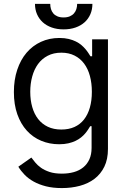

<svg xmlns="http://www.w3.org/2000/svg" viewBox="-20 -747 649 983"><path d="M296.9 215.9Q251.1 215.9 215.4 206.9Q179.7 197.8 152.5 182.7Q125.4 167.6 106 147.7Q86.6 127.8 73.9 106.5L140.6 59.7Q149.1 71 160.7 85.2Q172.2 99.4 190 112Q207.7 124.6 233.7 133.3Q259.6 142 296.9 142Q329.9 142 357.8 134.2Q385.7 126.4 405.9 110.1Q426.1 93.8 437.5 68.9Q448.9 44 448.9 9.9V-100.9H441.8Q437.1 -93.4 430.9 -83.6Q424.7 -73.9 416 -63.6Q407.3 -53.3 395.2 -43.5Q383.2 -33.7 367 -25.9Q350.9 -18.1 330.1 -13.3Q309.3 -8.5 282.7 -8.5Q233.3 -8.5 190.9 -26.3Q148.4 -44 117.4 -78.1Q86.3 -112.2 68.7 -161.9Q51.1 -211.6 51.1 -275.6Q51.1 -338.4 68.2 -389.6Q85.2 -440.7 115.9 -476.9Q146.7 -513.1 189.6 -532.8Q232.6 -552.6 284.1 -552.6Q310.7 -552.6 331.5 -547.6Q352.3 -542.6 368.4 -534.6Q384.6 -526.6 396.7 -516.3Q408.7 -506 417.4 -495.7Q426.1 -485.4 432.4 -475.7Q438.6 -465.9 443.2 -458.8H451.7V-545.5H532.7V15.6Q532.7 68.5 514.2 106.4Q495.7 144.2 463.8 168.5Q431.8 192.8 388.8 204.4Q345.9 215.9 296.9 215.9ZM294 -83.8Q332 -83.8 361.2 -96.9Q390.3 -110.1 410 -135.1Q429.7 -160.2 440 -196Q450.3 -231.9 450.3 -277Q450.3 -321.4 440.3 -358.1Q430.4 -394.9 410.7 -421.3Q391 -447.8 361.7 -462.5Q332.4 -477.3 294 -477.3Q254.3 -477.3 224.3 -461.6Q194.2 -446 174.5 -418.9Q154.8 -391.7 144.9 -355.1Q134.9 -318.5 134.9 -277Q134.9 -234.4 145.1 -198.9Q155.2 -163.4 175.1 -137.8Q195 -112.2 224.8 -98Q254.6 -83.8 294 -83.8ZM453.1 -727.3Q453.1 -698.5 442.8 -674.5Q432.5 -650.6 413.4 -633.2Q394.2 -615.8 366.8 -606.2Q339.5 -596.6 305.4 -596.6Q272 -596.6 244.9 -606.2Q217.7 -615.8 198.7 -633.2Q179.7 -650.6 169.4 -674.5Q159.1 -698.5 159.1 -727.3H237.2Q237.2 -713.4 240.9 -700.8Q244.7 -688.2 252.7 -678.6Q260.7 -669 273.8 -663.4Q286.9 -657.7 305.4 -657.7Q324.2 -657.7 337.4 -663.4Q350.5 -669 358.8 -678.6Q367.2 -688.2 371.1 -700.8Q375 -713.4 375 -727.3Z"/></svg>

Font: Interop
Style: Regular
Weight: 400
Designer: Rasmus Andersson, Google, Jang Haemin
Foundry: jhaemin
Version: Version 1.008